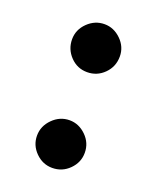

<svg xmlns="http://www.w3.org/2000/svg" viewBox="-99 -531 489 601"><g transform="rotate(20 146.0 -230.5)"><path d="M146 -310Q113 -310 90 -334Q67 -358 67 -391Q67 -423 91 -446.5Q115 -470 147 -470Q178 -470 202 -446.5Q226 -423 226 -391Q226 -357 202.5 -333.5Q179 -310 146 -310ZM146 9Q114 9 90.5 -14.5Q67 -38 67 -70Q67 -102 91 -126Q115 -150 147 -150Q178 -150 202 -126.5Q226 -103 226 -70Q226 -38 202.5 -14.5Q179 9 146 9Z"/></g></svg>

Font: Frank Ruhl Libre Black
Style: Regular
Weight: 900
Designer: Yanek Iontef
Foundry: Fontef
Version: Version 6.004